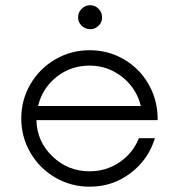

<svg xmlns="http://www.w3.org/2000/svg" viewBox="-20 -701 676 731"><path d="M323.7 -589.8Q304.7 -589.8 291 -603Q277.3 -616.2 277.3 -634.8Q277.3 -654.3 291 -667.7Q304.7 -681.2 323.7 -681.2Q341.8 -681.2 355.2 -667.7Q368.7 -654.3 368.7 -634.8Q368.7 -616.2 355.2 -603Q341.8 -589.8 323.7 -589.8ZM580.1 -257.3V-243.7H118.7Q120.6 -162.1 179.7 -105.5Q238.8 -48.8 321.3 -48.8Q384.3 -48.8 435.3 -83.5Q486.3 -118.2 508.8 -174.8H569.8Q544.9 -93.3 476.8 -41.7Q408.7 9.8 321.3 9.8Q250.5 9.8 190.7 -24.9Q130.9 -59.6 95.9 -119.4Q61 -179.2 61 -250Q61 -320.8 95.9 -380.6Q130.9 -440.4 190.7 -475.1Q250.5 -509.8 321.3 -509.8Q390.6 -509.8 449.2 -476.6Q507.8 -443.4 542.7 -385.5Q577.6 -327.6 580.1 -257.3ZM321.3 -451.2Q249.5 -451.2 195.3 -408.2Q141.1 -365.2 125 -297.4H516.1Q500 -364.3 445.6 -407.7Q391.1 -451.2 321.3 -451.2Z"/></svg>

Font: Now Alt Light
Style: Regular
Weight: 300
Designer: Alfredo Marco Pradil
Foundry: Alfredo Marco Pradil
Version: Version 1.002;PS 001.002;hotconv 1.0.88;makeotf.lib2.5.64775